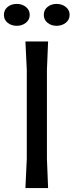

<svg xmlns="http://www.w3.org/2000/svg" viewBox="-47 -962 376 982"><path d="M90 -150V-605L83 -750H199L193 -605V-150L199 0H83ZM-27 -886Q-27 -911 -8 -926.5Q11 -942 39 -942Q66 -942 85.5 -926.5Q105 -911 105 -886Q105 -861 85.5 -845.5Q66 -830 39 -830Q11 -830 -8 -845.5Q-27 -861 -27 -886ZM177 -886Q177 -911 196 -926.5Q215 -942 242 -942Q270 -942 289.5 -926.5Q309 -911 309 -886Q309 -861 289.5 -845.5Q270 -830 242 -830Q215 -830 196 -845.5Q177 -861 177 -886Z"/></svg>

Font: Farro
Style: Regular
Weight: 400
Designer: Aceler Chua
Foundry: Grayscale Limited
Version: Version 1.101